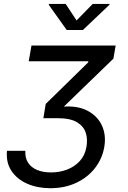

<svg xmlns="http://www.w3.org/2000/svg" viewBox="-20 -781 660 992"><path d="M240.2 191.4Q174.3 191.4 121.3 168.5Q68.4 145.5 39.3 102.1Q10.3 58.6 16.1 -2H110.8Q108.9 34.2 125 59.3Q141.1 84.5 171.9 97.2Q202.6 109.9 243.7 109.9Q287.6 109.9 326.4 95.2Q365.2 80.6 392.3 51Q419.4 21.5 426.8 -22.9Q433.6 -62 422.9 -95.5Q412.1 -128.9 377.4 -149.7Q342.8 -170.4 276.4 -170.4H204.1L216.3 -244.1L435.5 -458.5L436.5 -464.4H128.4L142.6 -545.9H577.6L565.9 -478L293 -213.9L294.9 -229Q375 -237.3 428.5 -210.7Q481.9 -184.1 505.6 -134.5Q529.3 -85 519 -22.9Q508.8 38.6 470.9 87.2Q433.1 135.7 373.8 163.6Q314.5 191.4 240.2 191.4ZM319.3 -760.7 375.5 -675.3 459 -760.7H546.4L545.4 -756.3L408.2 -626H324.7L231.9 -756.3L232.9 -760.7Z"/></svg>

Font: Adwaita Sans
Style: Italic
Weight: 400
Italic angle: -9.39999°
Designer: Rasmus Andersson
Foundry: rsms
Version: Version 4.001;git-9221beed3